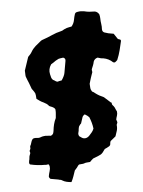

<svg xmlns="http://www.w3.org/2000/svg" viewBox="-53 -704 612 824"><g transform="rotate(5 253.0 -292.5)"><path d="M459 -191Q458 -189 458 -185Q462 -172 460.5 -160Q459 -148 457 -136Q453 -131 448 -125.5Q443 -120 438 -114Q438 -113 437.5 -110.5Q437 -108 437 -106Q440 -95 431 -89Q428 -86 424 -83.5Q420 -81 416 -78Q408 -59 401 -53Q394 -47 370 -33Q367 -29 363.5 -25Q360 -21 358 -17Q351 -15 344.5 -13.5Q338 -12 332 -8Q328 -6 322.5 -5Q317 -4 312 -2Q309 1 307.5 4.5Q306 8 304 12Q300 18 296 25Q294 38 292 50.5Q290 63 286 76Q275 77 265 76.5Q255 76 245 72Q241 70 237.5 70.5Q234 71 229 70H195Q187 65 187 59Q187 49 188.5 37.5Q190 26 187 17Q186 15 185 13Q184 11 182 9Q181 8 175 10.5Q169 13 167 12Q151 15 135 16Q119 17 102 16Q98 13 97.5 9Q97 5 97 1Q98 -6 97 -12.5Q96 -19 98 -26Q100 -31 98 -36Q94 -41 96.5 -46Q99 -51 97 -56Q95 -61 97 -65.5Q99 -70 99 -75Q100 -87 103.5 -93Q107 -99 123 -100Q131 -100 137 -104Q143 -108 150 -110Q158 -113 166 -113Q169 -114 173 -114Q177 -114 179 -114Q184 -116 186 -119Q188 -122 189 -124Q190 -128 190 -131Q190 -134 190 -137Q189 -151 190 -165Q191 -179 195 -192Q194 -201 193.5 -209.5Q193 -218 191 -225Q191 -231 183 -235Q182 -236 179.5 -236.5Q177 -237 175 -238Q171 -239 167.5 -239.5Q164 -240 162 -241Q157 -246 150.5 -249Q144 -252 137 -254Q128 -256 120.5 -259.5Q113 -263 105 -267Q101 -285 98 -290Q95 -295 81 -308L67 -332Q63 -338 59 -344.5Q55 -351 51 -358Q49 -363 48 -369.5Q47 -376 45 -383Q50 -415 54 -443Q58 -449 61.5 -454.5Q65 -460 67 -466Q72 -480 82 -492.5Q92 -505 102 -516Q107 -521 110 -522Q130 -533 147.5 -545Q165 -557 184 -565Q186 -566 187 -566.5Q188 -567 190 -568Q196 -574 208 -581Q213 -583 218.5 -585.5Q224 -588 228 -589Q236 -603 236 -617.5Q236 -632 238 -645Q240 -650 242.5 -651.5Q245 -653 248 -654Q256 -657 262.5 -658Q269 -659 276 -659Q288 -658 299 -659Q304 -660 310 -660.5Q316 -661 322 -662Q333 -662 342 -652Q344 -648 345.5 -643.5Q347 -639 348 -634Q350 -623 354 -611.5Q358 -600 359 -589Q361 -578 371 -576Q376 -575 380 -575Q384 -575 388 -574H411L430 -554Q434 -552 438.5 -552Q443 -552 445 -547Q444 -527 442.5 -506Q441 -485 436 -463Q435 -461 432 -457.5Q429 -454 427 -452Q421 -451 419 -452Q400 -465 376 -465Q370 -464 364 -464.5Q358 -465 351 -466Q338 -460 336 -447Q336 -440 334.5 -432Q333 -424 331 -416Q330 -413 331.5 -409.5Q333 -406 334 -402Q333 -396 332 -390Q331 -384 330 -377Q329 -371 328.5 -365Q328 -359 327 -351Q329 -343 331 -334.5Q333 -326 340 -319Q344 -318 347.5 -316.5Q351 -315 354 -313Q371 -304 393 -299L425 -279Q425 -279 426.5 -279Q428 -279 428 -278Q429 -271 434 -267.5Q439 -264 443 -259Q445 -255 448.5 -250.5Q452 -246 454 -243Q457 -233 455.5 -224.5Q454 -216 454 -208Q456 -204 458.5 -200Q461 -196 459 -191ZM215 -388V-440Q215 -451 204 -453Q188 -448 184.5 -446Q181 -444 173 -437Q169 -433 164.5 -428.5Q160 -424 155 -420Q145 -398 154 -377Q156 -371 158 -368Q161 -359 169 -354Q174 -353 178.5 -350.5Q183 -348 189 -348Q194 -351 206 -355Q215 -375 215 -388ZM360 -161Q356 -174 350.5 -185.5Q345 -197 338 -208Q328 -215 321 -217Q316 -220 313 -214Q312 -213 310.5 -210.5Q309 -208 309 -206Q308 -199 307 -192Q306 -185 305 -178Q304 -177 302.5 -175Q301 -173 300 -170Q297 -166 297 -159V-153Q298 -146 297 -138Q296 -130 302 -123Q307 -121 313 -118Q319 -115 325 -116Q336 -117 344 -128Q349 -136 353.5 -143.5Q358 -151 360 -161Z"/></g></svg>

Font: Daruma Drop One
Style: Regular
Weight: 400
Designer: Maniackers Design
Version: Version 1.000